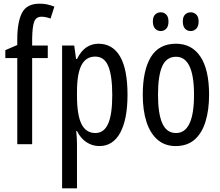

<svg xmlns="http://www.w3.org/2000/svg" viewBox="-20 -785 1200 1045"><path d="M240 -469H155V0H74V-469H9V-512L74 -540V-571Q74 -664 99.5 -714.5Q125 -765 196 -765Q218 -765 236.5 -761Q255 -757 276 -749L255 -684Q242 -689 229.5 -691.5Q217 -694 206 -694Q177 -694 166.5 -668Q156 -642 155 -574V-537H240Z M516 -547Q593 -547 633.5 -477.5Q674 -408 674 -269Q674 -136 634.5 -63Q595 10 521 10Q482 10 450 -11.5Q418 -33 399 -72H395Q397 -51 398 -33Q399 -15 399 0V240H318V-537H384L394 -464H399Q421 -508 450.5 -527.5Q480 -547 516 -547ZM498 -477Q448 -477 423.5 -430.5Q399 -384 399 -285V-265Q399 -159 423.5 -110Q448 -61 499 -61Q546 -61 568.5 -111.5Q591 -162 591 -268Q591 -372 569.5 -424.5Q548 -477 498 -477Z M1118 -269Q1118 -186 1098.5 -123Q1079 -60 1039 -25Q999 10 936 10Q877 10 837 -25Q797 -60 777 -122.5Q757 -185 757 -269Q757 -402 801 -474.5Q845 -547 938 -547Q1024 -547 1071 -476.5Q1118 -406 1118 -269ZM840 -269Q840 -166 863.5 -113.5Q887 -61 938 -61Q1036 -61 1036 -269Q1036 -476 938 -476Q886 -476 863 -424.5Q840 -373 840 -269ZM812 -668Q812 -694 824.5 -706Q837 -718 855 -718Q873 -718 885 -705.5Q897 -693 897 -668Q897 -642 885 -629Q873 -616 855 -616Q837 -616 824.5 -629Q812 -642 812 -668ZM975 -668Q975 -694 987.5 -706Q1000 -718 1018 -718Q1036 -718 1048.5 -705.5Q1061 -693 1061 -668Q1061 -642 1048.5 -629Q1036 -616 1018 -616Q999 -616 987 -629Q975 -642 975 -668Z"/></svg>

Font: Noto Sans Khmer ExtraCondensed
Style: Regular
Weight: 400
Width: 2
Designer: Danh Hong and the Monotype Design Team
Foundry: Monotype Imaging Inc.
Version: Version 2.004; ttfautohint (v1.8.4.7-5d5b)